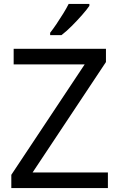

<svg xmlns="http://www.w3.org/2000/svg" viewBox="-20 -964 612 984"><path d="M533 0H38V-68L414 -634H50V-714H523V-646L147 -80H533ZM438 -934Q426 -916 401 -887.5Q376 -859 347.5 -830.5Q319 -802 295 -784H237V-796Q252 -815 269.5 -841Q287 -867 304 -894.5Q321 -922 332 -944H438Z"/></svg>

Font: Noto Sans Soyombo
Style: Regular
Weight: 400
Designer: Monotype Design Team
Foundry: Monotype Imaging Inc.
Version: Version 2.001; ttfautohint (v1.8.4.7-5d5b)